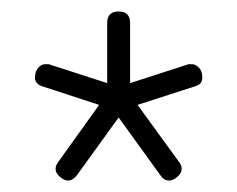

<svg xmlns="http://www.w3.org/2000/svg" viewBox="-20 -729 413 335"><path d="M99 -414Q92 -414 84.5 -420.5Q77 -427 77 -434Q77 -437 78 -440Q79 -443 82 -447L153 -546L55 -578Q48 -580 44.5 -584Q41 -588 41 -593Q41 -604 46.5 -610.5Q52 -617 59 -617Q61 -617 63.5 -617Q66 -617 68 -616L167 -584V-689Q167 -709 187 -709Q207 -709 207 -689V-584L306 -616Q308 -617 310.5 -617Q313 -617 315 -617Q321 -617 327 -611Q333 -605 333 -594Q333 -588 330 -584Q327 -580 319 -578L220 -546L292 -447Q297 -441 297 -434Q297 -427 289.5 -420.5Q282 -414 275 -414Q266 -414 260 -423L187 -524L114 -423Q111 -419 107 -416.5Q103 -414 99 -414Z"/></svg>

Font: Asap Light
Style: Regular
Weight: 300
Designer: Pablo Cosgaya
Foundry: Omnibus-Type
Version: Version 3.001